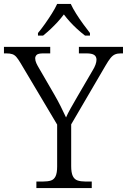

<svg xmlns="http://www.w3.org/2000/svg" viewBox="-28 -951 642 971"><path d="M156 0V-33H190Q214 -33 229.5 -38Q245 -43 253 -59.5Q261 -76 261 -109V-321L76 -632Q64 -652 55 -662.5Q46 -673 34.5 -677Q23 -681 4 -681H-8V-714H226V-681H191Q165 -681 157.5 -673.5Q150 -666 150 -656Q150 -644 156 -631Q162 -618 170 -605L246 -474Q264 -443 279 -413Q294 -383 306 -357Q314 -376 329.5 -403.5Q345 -431 363 -462L440 -594Q450 -610 455 -624Q460 -638 460 -649Q460 -665 448.5 -673Q437 -681 409 -681H371V-714H594V-681H583Q566 -681 554 -676Q542 -671 531 -657.5Q520 -644 505 -618L332 -322V-111Q332 -78 340 -61Q348 -44 364 -38.5Q380 -33 403 -33H436V0ZM164 -784Q180 -803 198.5 -829Q217 -855 234 -882Q251 -909 261 -931H330Q340 -909 357 -882Q374 -855 393 -829Q412 -803 427 -784V-771H402Q380 -788 361.5 -805Q343 -822 326.5 -840Q310 -858 295 -878Q280 -858 263.5 -840Q247 -822 229 -805Q211 -788 190 -771H164Z"/></svg>

Font: Noto Rashi Hebrew Light
Style: Regular
Weight: 300
Version: Version 1.006